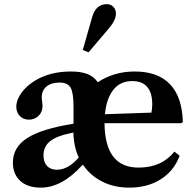

<svg xmlns="http://www.w3.org/2000/svg" viewBox="-20 -870 911 901"><path d="M823 -139Q796.5 -68 734.5 -28.8Q672.5 10.5 587 10.5Q515.5 10.5 459.8 -17.8Q404 -46 370.5 -95.5H366.5Q271.5 10.5 171 10.5Q109.5 10.5 75 -21.2Q40.5 -53 40.5 -107Q40.5 -179 107.8 -222.2Q175 -265.5 325 -289.5V-369Q325 -435 311.2 -458.8Q297.5 -482.5 259.5 -482.5Q220.5 -482.5 198.2 -464Q176 -445.5 176 -413.5Q176 -403 177.8 -392.5Q179.5 -382 179.5 -372Q179.5 -344.5 161 -326.5Q142.5 -308.5 115.5 -308.5Q89.5 -308.5 73 -325.5Q56.5 -342.5 56.5 -369.5Q56.5 -400 79.8 -433Q103 -466 142.5 -490.5Q213.5 -534.5 313 -534.5Q359 -534.5 389.8 -522.8Q420.5 -511 439 -484Q474 -508 518 -521.2Q562 -534.5 612 -534.5Q721 -534.5 778 -474.5Q835 -414.5 838 -298L831 -292H470.5Q472 -83.5 630 -83.5Q738.5 -83.5 798.5 -158.5ZM600.5 -489.5Q543.5 -489.5 511.2 -447.8Q479 -406 472.5 -334L690.5 -341.5Q692 -347.5 693.2 -358.5Q694.5 -369.5 694.5 -379.5Q694.5 -489.5 600.5 -489.5ZM247 -73.5Q300 -73.5 349.5 -131Q337.5 -157 331.2 -186.8Q325 -216.5 324.5 -248Q248.5 -233.5 216.2 -208.2Q184 -183 184 -141Q184 -109 200.8 -91.2Q217.5 -73.5 247 -73.5ZM395.5 -624.5 368.5 -635.5 412.5 -790Q429.5 -850.5 481.5 -850.5Q500 -850.5 512 -838Q524 -825.5 524 -806Q524 -776 492 -738Z"/></svg>

Font: Libre Caslon Text SemiBold
Style: Regular
Weight: 600
Designer: Pablo Impallari, Rodrigo Fuenzalida, Katja Schimmel
Foundry: Pablo Impallari, Rodrigo Fuenzalida
Version: Version 2.000